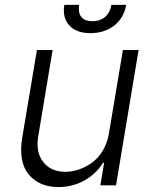

<svg xmlns="http://www.w3.org/2000/svg" viewBox="-20 -747 617 774"><path d="M69.6 -192.1 128.9 -545.5H192.1L133.9 -196Q123.6 -132.5 154.8 -93.4Q185.7 -54.3 244.7 -54.3Q280.5 -54.3 318.9 -72.1Q337.7 -81 354.2 -93.9Q370.7 -106.9 383.7 -124.1Q396.7 -141.3 405.7 -162.5Q414.8 -183.6 419 -208.5L475.5 -545.5H538.7L447.8 0H384.6L399.5 -90.6H394.9Q380.7 -67.1 361 -49Q341.3 -30.9 318.2 -18.3Q295.1 -5.7 269 0.7Q242.9 7.1 215.9 7.1Q137.8 7.1 95.5 -44Q53.6 -95.5 69.6 -192.1ZM239.3 -727.3H299Q296.9 -713.4 298.5 -701.3Q300.1 -689.3 306.5 -680.4Q312.9 -671.5 324.2 -666.5Q335.6 -661.6 352.6 -661.6Q369.7 -661.6 382.8 -666.5Q396 -671.5 405.5 -680.4Q415.1 -689.3 421 -701.3Q426.8 -713.4 429 -727.3H488.6Q484 -699.9 471.1 -678.6Q458.1 -657.3 438.9 -642.8Q419.7 -628.2 395.6 -620.7Q371.4 -613.3 344.5 -613.3Q287.6 -613.3 259.2 -644.9Q230.8 -676.5 239.3 -727.3Z"/></svg>

Font: Inter P Light
Style: Italic
Weight: 300
Italic angle: 9.39999°
Designer: Rasmus Andersson
Foundry: rsms
Version: Version 3.018;git-588b23468